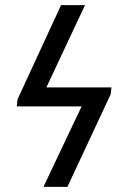

<svg xmlns="http://www.w3.org/2000/svg" viewBox="-20 -731 480 751"><path d="M344.2 -389.2 331.1 -314.9H114.3L127.4 -389.2ZM312.5 -710.9 126.5 -314.9H45.9L48.3 -341.8L218.8 -710.9ZM413.1 -362.8 243.7 0H149.9L334.5 -389.2H416Z"/></svg>

Font: Roboto Condensed
Style: Italic
Weight: 400
Italic angle: -12°
Designer: Christian Robertson
Foundry: Google
Version: Version 3.0